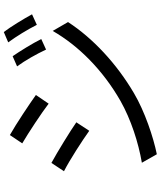

<svg xmlns="http://www.w3.org/2000/svg" viewBox="65 -900 869 1040"><g transform="rotate(-90 500.0 -379.5)"><path d="M716 -746 661 -722C694 -677 727 -618 752 -565L809 -591C786 -638 741 -710 716 -746ZM847 -794 791 -770C824 -725 859 -668 886 -615L943 -641C918 -687 874 -759 847 -794ZM289 -761 244 -694C302 -660 411 -588 459 -551L506 -620C463 -651 348 -728 289 -761ZM139 -46 185 35C278 16 416 -30 516 -89C676 -183 814 -312 901 -446L853 -529C772 -388 640 -257 474 -162C373 -105 249 -65 139 -46ZM138 -536 93 -468C154 -437 262 -367 312 -331L358 -401C314 -432 197 -504 138 -536Z"/></g></svg>

Font: Noto Sans Mono CJK JP Regular
Style: Regular
Weight: 400
Designer: Ryoko NISHIZUKA (kana & ideographs); Paul D. Hunt (Latin, Greek & Cyrillic); Wenlong ZHANG (bopomofo); Sandoll Communica
Foundry: Adobe Systems Incorporated
Version: Version 1.004;PS 1.004;hotconv 1.0.82;makeotf.lib2.5.63406